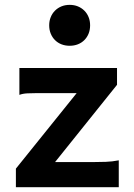

<svg xmlns="http://www.w3.org/2000/svg" viewBox="-20 -782 558 802"><path d="M468.8 -498V-427.7L210 -105H368.7Q395 -105 422.1 -106Q449.2 -106.9 476.1 -112.3V0H46.4V-77.6L300.3 -393.1H136.7Q114.7 -393.1 94.7 -392.1Q74.7 -391.1 61 -385.7V-498ZM185.5 -676.3Q185.5 -694.8 191.9 -710.4Q198.2 -726.1 209.7 -737.5Q221.2 -749 236.8 -755.4Q252.4 -761.7 271 -761.7Q289.6 -761.7 305.2 -755.4Q320.8 -749 332.3 -737.5Q343.8 -726.1 350.1 -710.4Q356.4 -694.8 356.4 -676.3Q356.4 -657.2 350.1 -641.6Q343.8 -626 332.3 -614.5Q320.8 -603 305.2 -596.9Q289.6 -590.8 271 -590.8Q252.4 -590.8 236.8 -596.9Q221.2 -603 209.7 -614.5Q198.2 -626 191.9 -641.6Q185.5 -657.2 185.5 -676.3Z"/></svg>

Font: Andika New Basic
Style: Bold
Weight: 700
Designer: Victor Gaultney, Annie Olsen, Pablo Ugerman
Foundry: SIL International
Version: Version 5.500; ttfautohint (v1.8.3)